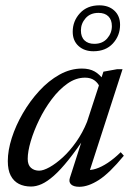

<svg xmlns="http://www.w3.org/2000/svg" viewBox="-20 -708 512 738"><path d="M248.5 -24 302 -190.5H313.5Q274.5 -132.5 243.5 -93.8Q212.5 -55 187 -32.5Q161.5 -10 140.2 -0.5Q119 9 99.5 9Q72.5 9 52.5 -1.2Q32.5 -11.5 21.2 -33Q10 -54.5 10 -89Q10 -129.5 25.2 -177.5Q40.5 -225.5 67.8 -272.5Q95 -319.5 130.8 -358.5Q166.5 -397.5 208.5 -421Q250.5 -444.5 295 -444.5Q324 -444.5 343.8 -433.2Q363.5 -422 379.5 -399.5L362.5 -375Q356.5 -389.5 342.5 -399.5Q328.5 -409.5 307 -409.5Q271.5 -409.5 239 -386.5Q206.5 -363.5 178.8 -326.5Q151 -289.5 130.5 -247.2Q110 -205 98.2 -165.2Q86.5 -125.5 86.5 -97.5Q86.5 -74 99 -63Q111.5 -52 130.5 -52Q146.5 -52 170.8 -65.5Q195 -79 221.8 -103.5Q248.5 -128 273 -162.8Q297.5 -197.5 314.5 -239.5L377.5 -432.5L430 -442H451L320 -37L311 -55.5Q327 -52.5 348.5 -59.2Q370 -66 394.5 -82.2Q419 -98.5 444 -123L456 -109.5Q401 -42.5 360 -16.2Q319 10 285 10Q263 10 253.2 0.8Q243.5 -8.5 248.5 -24ZM362 -687.5Q397.5 -687.5 419.5 -667.2Q441.5 -647 441.5 -612.5Q441.5 -571 414 -541Q386.5 -511 339 -511Q304 -511 281.8 -531.2Q259.5 -551.5 259.5 -586Q259.5 -627 287.2 -657.2Q315 -687.5 362 -687.5ZM342.5 -539.5Q374 -539.5 392 -560.2Q410 -581 410 -607.5Q410 -632 396.5 -645.2Q383 -658.5 358.5 -658.5Q327 -658.5 309 -638Q291 -617.5 291 -591Q291 -566 304.8 -552.8Q318.5 -539.5 342.5 -539.5Z"/></svg>

Font: Newsreader 28pt
Style: Italic
Weight: 400
Italic angle: -17°
Version: Version 1.003